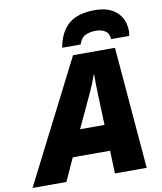

<svg xmlns="http://www.w3.org/2000/svg" viewBox="-159 -1028 935 1108"><g transform="rotate(-10 308.5 -474.0)"><path d="M-59.1 0 304.2 -713.9H549.8L609.9 0H423.8L418.9 -133.8H200.2L139.2 0ZM270 -286.1H413.1L405.8 -491.2Q405.3 -515.1 404.8 -538.6Q404.3 -562 404.8 -583H401.9Q387.7 -539.6 367.2 -495.1ZM250 -767.1Q265.1 -856 317.9 -902.1Q370.6 -948.2 472.2 -948.2Q556.2 -948.2 601.1 -906Q646 -863.8 646 -793.9Q646 -776.9 642.1 -767.1H536.1Q536.1 -798.8 514.2 -814.5Q492.2 -830.1 456.1 -830.1Q424.8 -830.1 397.7 -818.1Q370.6 -806.2 357.9 -767.1Z"/></g></svg>

Font: Open Sans ExtraBold
Style: Italic
Weight: 800
Italic angle: -12°
Designer: Monotype Design Team
Foundry: Monotype Imaging Inc.
Version: Version 3.000; ttfautohint (v1.8.4)